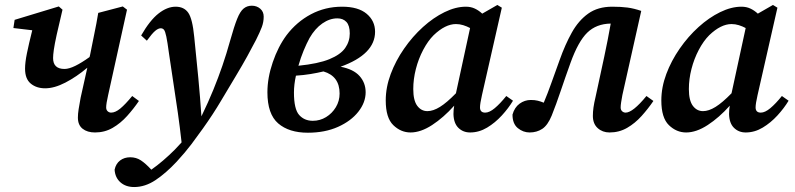

<svg xmlns="http://www.w3.org/2000/svg" viewBox="-20 -520 3205 774"><path d="M162 -164Q127 -164 104 -183Q81 -202 81 -243Q81 -268 88.5 -305Q96 -342 110 -398L34 -407L39 -440L217 -494L232 -481Q217 -419 208.5 -380Q200 -341 197 -319.5Q194 -298 194 -286Q194 -242 240 -242Q258 -242 283.5 -254.5Q309 -267 341 -290L343 -298Q351 -340 360 -382.5Q369 -425 376 -468L475 -494L492 -481L416 -137Q408 -102 408 -87Q408 -77 414 -71.5Q420 -66 428 -66Q445 -66 465 -82.5Q485 -99 513 -133L540 -113Q519 -82 492.5 -52.5Q466 -23 434 -4.5Q402 14 363 14Q332 14 313 -1Q294 -16 294 -46Q294 -61 297 -80Q300 -99 305 -126L332 -247Q288 -210 243.5 -187Q199 -164 162 -164Z M521 234Q487 234 465.5 215Q444 196 442 164Q447 140 464 127Q481 114 505 114Q529 114 548 126.5Q567 139 590 164Q613 148 637.5 127Q662 106 684 84Q692 76 698.5 68.5Q705 61 712 54Q705 -9 697 -65Q689 -121 680 -179Q671 -237 661 -306Q655 -351 650.5 -372.5Q646 -394 641 -400Q636 -406 628 -406Q618 -406 605.5 -395.5Q593 -385 572 -356L549 -377Q584 -438 619 -465.5Q654 -493 688 -493Q722 -493 739 -468.5Q756 -444 763 -371Q772 -285 779.5 -205.5Q787 -126 792 -51Q820 -109 840 -158Q860 -207 876.5 -255Q893 -303 908 -357Q924 -414 936 -444Q948 -474 962 -485.5Q976 -497 995 -497Q1015 -497 1029 -485Q1043 -473 1043 -453Q1043 -431 1035.5 -411Q1028 -391 1012 -359Q996 -328 977 -293.5Q958 -259 931 -214Q903 -168 871.5 -114.5Q840 -61 798 -2Q776 29 751.5 61.5Q727 94 692 132Q649 178 607 206Q565 234 521 234Z M1228 -367Q1216 -345 1204 -316Q1192 -287 1183 -255Q1263 -263 1308 -281.5Q1353 -300 1371.5 -326.5Q1390 -353 1390 -385Q1390 -417 1376.5 -431.5Q1363 -446 1340 -446Q1309 -446 1279.5 -425.5Q1250 -405 1228 -367ZM1221 15Q1145 15 1101.5 -22.5Q1058 -60 1058 -148Q1058 -206 1079.5 -269Q1101 -332 1135 -378Q1176 -432 1233.5 -462.5Q1291 -493 1359 -493Q1424 -493 1458 -464.5Q1492 -436 1492 -392Q1492 -301 1353 -251Q1405 -241 1429.5 -213.5Q1454 -186 1454 -148Q1454 -107 1424.5 -69.5Q1395 -32 1342.5 -8.5Q1290 15 1221 15ZM1165 -147Q1165 -80 1186 -56.5Q1207 -33 1241 -33Q1270 -33 1294.5 -48Q1319 -63 1334 -88Q1349 -113 1349 -143Q1349 -213 1284 -232Q1259 -226 1231.5 -221.5Q1204 -217 1173 -215Q1169 -197 1167 -180Q1165 -163 1165 -147Z M1646 -161Q1646 -115 1662 -93.5Q1678 -72 1703 -72Q1726 -72 1753.5 -89Q1781 -106 1818 -144L1875 -407Q1862 -414 1847.5 -418.5Q1833 -423 1818 -423Q1775 -423 1728 -378Q1705 -355 1686 -319Q1667 -283 1656.5 -242Q1646 -201 1646 -161ZM1875 14Q1847 14 1828 -4.5Q1809 -23 1808 -60Q1808 -78 1811 -94Q1768 -46 1722 -16Q1676 14 1635 14Q1596 14 1565.5 -15.5Q1535 -45 1535 -115Q1535 -168 1555 -221.5Q1575 -275 1609 -324Q1643 -373 1685 -411Q1727 -449 1772 -471Q1817 -493 1858 -493Q1878 -493 1894 -485.5Q1910 -478 1924 -465L1985 -500L2003 -489L1923 -137Q1915 -102 1915 -87Q1915 -66 1936 -66Q1953 -66 1974.5 -84Q1996 -102 2021 -133L2048 -114Q2030 -84 2003 -54.5Q1976 -25 1943.5 -5.5Q1911 14 1875 14Z M2115 14Q2089 14 2067.5 -3.5Q2046 -21 2046 -58Q2054 -87 2074.5 -102Q2095 -117 2120 -117Q2136 -117 2148 -114Q2160 -111 2172 -106Q2188 -144 2202.5 -185Q2217 -226 2236 -278Q2258 -340 2285 -388.5Q2312 -437 2351 -465Q2390 -493 2448 -493Q2484 -493 2510 -489.5Q2536 -486 2565 -476L2489 -137Q2486 -121 2484 -108Q2482 -95 2482 -87Q2482 -77 2488 -71.5Q2494 -66 2502 -66Q2531 -66 2586 -133L2614 -113Q2593 -82 2566.5 -52.5Q2540 -23 2508 -4.5Q2476 14 2437 14Q2409 14 2389.5 -3.5Q2370 -21 2370 -53Q2370 -69 2372.5 -87Q2375 -105 2381 -130L2416 -292Q2423 -325 2429.5 -358Q2436 -391 2442 -425Q2384 -424 2347.5 -388.5Q2311 -353 2280 -267Q2258 -206 2240 -152.5Q2222 -99 2204 -54Q2188 -15 2166 -0.5Q2144 14 2115 14Z M2757 -161Q2757 -115 2773 -93.5Q2789 -72 2814 -72Q2837 -72 2864.5 -89Q2892 -106 2929 -144L2986 -407Q2973 -414 2958.5 -418.5Q2944 -423 2929 -423Q2886 -423 2839 -378Q2816 -355 2797 -319Q2778 -283 2767.5 -242Q2757 -201 2757 -161ZM2986 14Q2958 14 2939 -4.5Q2920 -23 2919 -60Q2919 -78 2922 -94Q2879 -46 2833 -16Q2787 14 2746 14Q2707 14 2676.5 -15.5Q2646 -45 2646 -115Q2646 -168 2666 -221.5Q2686 -275 2720 -324Q2754 -373 2796 -411Q2838 -449 2883 -471Q2928 -493 2969 -493Q2989 -493 3005 -485.5Q3021 -478 3035 -465L3096 -500L3114 -489L3034 -137Q3026 -102 3026 -87Q3026 -66 3047 -66Q3064 -66 3085.5 -84Q3107 -102 3132 -133L3159 -114Q3141 -84 3114 -54.5Q3087 -25 3054.5 -5.5Q3022 14 2986 14Z"/></svg>

Font: Source Serif 4 Semibold
Style: Italic
Weight: 600
Italic angle: -12°
Designer: Frank Grießhammer
Foundry: Adobe
Version: Version 4.005;hotconv 1.1.0;makeotfexe 2.6.0